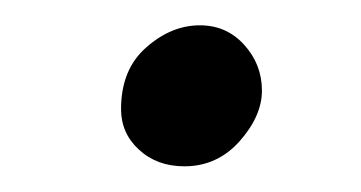

<svg xmlns="http://www.w3.org/2000/svg" viewBox="-20 -121 284 151"><path d="M137.2 -101.1Q158.2 -101.1 172.1 -85.7Q186 -70.3 186 -49.8Q186 -29.8 168.5 -10Q150.9 9.8 125 9.8Q103.5 9.8 89.4 -3.2Q75.2 -16.1 75.2 -35.2Q75.2 -66.4 95 -83.7Q114.7 -101.1 137.2 -101.1Z"/></svg>

Font: Linux Libertine
Style: Bold Italic
Weight: 700
Italic angle: -11.5°
Designer: Philipp H. Poll
Foundry: Philipp H. Poll
Version: Version 4.0.5